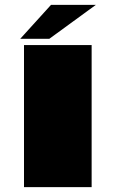

<svg xmlns="http://www.w3.org/2000/svg" viewBox="-20 -772 501 792"><path d="M79 0H358V-586H79ZM63.5 -612H183.5L375.5 -752H190.5Z"/></svg>

Font: Anybody ExtraExpanded Black
Style: Regular
Weight: 900
Width: 8
Version: Version 1.113;gftools[0.9.25]